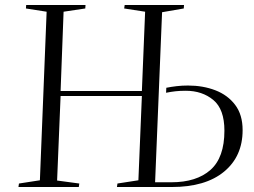

<svg xmlns="http://www.w3.org/2000/svg" viewBox="-20 -750 1017 770"><path d="M549 -365H223L209 -26L298 -14L296 0H54L56 -14L140 -27L167 -703L84 -716L85 -730H323L322 -716L235 -703L223 -385H549L562 -703L478 -716L480 -730H718L717 -716L630 -701L602 -19H667Q768 -19 824 -68.5Q880 -118 880 -226Q880 -312 835.5 -349Q791 -386 725 -386Q702 -386 684 -384Q666 -382 646 -378L647 -398Q667 -402 688.5 -404.5Q710 -407 734 -407Q794 -407 843.5 -388Q893 -369 923 -329.5Q953 -290 953 -228Q953 -123 878.5 -61.5Q804 0 669 0H449L451 -14L535 -27Z"/></svg>

Font: Literata 72pt Light
Style: Italic
Weight: 300
Italic angle: -2°
Designer: Latin by Veronika Burian and Jose Scaglione. Greek by Irene Vlachou. Cyrillic by Vera Evstafieva
Foundry: TypeTogether
Version: Version 3.002